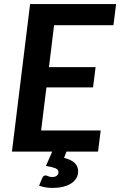

<svg xmlns="http://www.w3.org/2000/svg" viewBox="-20 -743 589 941"><path d="M203 117C195.7 117 190.5 120.8 187.5 128.5L171.5 167C181.8 170.7 192.3 173.4 203 175.2C213.7 177.1 225.3 178 238 178C256.3 178 273.2 176.2 288.5 172.5C303.8 168.8 317 163.5 328 156.5C339 149.5 347.6 140.9 353.8 130.8C359.9 120.6 363 109.2 363 96.5C363 81.5 357.8 68.4 347.5 57.2C337.2 46.1 319.3 37.2 294 30.5L306 0H460.5L473.5 -103.5H181.5L207.5 -314.5H436L448.5 -414H220L245 -619.5H536L549 -723H127.5L38.5 0H236L205 70.5C226 73.8 241.5 77.5 251.5 81.5C261.5 85.5 266.5 91.8 266.5 100.5C266.5 107.2 264 112.8 259 117.5C254 122.2 246.3 124.5 236 124.5C227.3 124.5 220.8 123.2 216.5 120.8C212.2 118.2 207.7 117 203 117Z"/></svg>

Font: Lato
Style: Bold Italic
Weight: 700
Italic angle: -7°
Designer: Lukasz Dziedzic
Foundry: tyPoland Lukasz Dziedzic
Version: Version 2.007; 2014-02-27